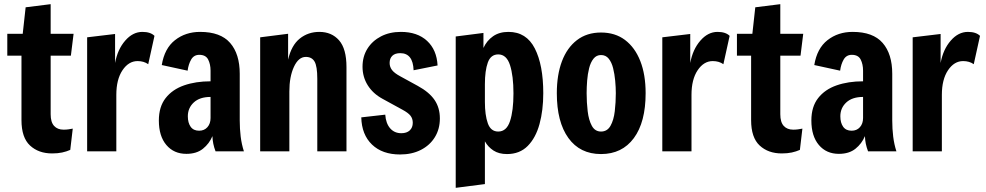

<svg xmlns="http://www.w3.org/2000/svg" viewBox="-20 -726 4731 921"><path d="M230 10Q165 10 124 -28Q83 -66 83 -150V-459H15V-564H89L103 -691L223 -706V-564H333L320 -459H223V-178Q223 -140 239.5 -122Q256 -104 285 -104Q298 -104 308 -105.5Q318 -107 329 -109L317 -7Q299 1 278 5.5Q257 10 230 10Z M398 0V-547L532 -563V-424Q544 -489 580.5 -531Q617 -573 663 -573Q702 -573 721 -554L691 -418Q670 -433 640 -433Q597 -433 567.5 -389Q538 -345 538 -271V0Z M874 12Q814 12 778 -30.5Q742 -73 742 -148Q742 -214 774.5 -255.5Q807 -297 863 -316.5Q919 -336 990 -336V-387Q990 -418 978.5 -440.5Q967 -463 936 -463Q910 -463 897 -440.5Q884 -418 880 -387L756 -414Q769 -494 819.5 -533.5Q870 -573 940 -573Q1038 -573 1084 -520Q1130 -467 1130 -372V-148Q1130 -108 1134.5 -71Q1139 -34 1150 0H1014Q1000 -36 999 -73Q984 -37 953.5 -12.5Q923 12 874 12ZM881 -168Q881 -137 894.5 -118Q908 -99 935 -99Q960 -99 975 -116Q990 -133 990 -160V-261Q938 -261 909.5 -234.5Q881 -208 881 -168Z M1228 0V-547L1362 -564V-440Q1378 -509 1418 -541Q1458 -573 1512 -573Q1571 -573 1606.5 -532.5Q1642 -492 1642 -404V0H1502V-348Q1502 -408 1489 -430.5Q1476 -453 1447 -453Q1412 -453 1390 -405.5Q1368 -358 1368 -287V0Z M1899 15Q1814 15 1764.5 -32.5Q1715 -80 1713 -163L1828 -176Q1831 -134 1851.5 -110.5Q1872 -87 1905 -87Q1931 -87 1945.5 -100.5Q1960 -114 1960 -137Q1960 -157 1949 -171Q1938 -185 1910 -200L1815 -252Q1769 -277 1744 -317Q1719 -357 1719 -406Q1719 -455 1742.5 -492.5Q1766 -530 1807.5 -551.5Q1849 -573 1903 -573Q1982 -573 2028.5 -530Q2075 -487 2079 -412L1964 -389Q1961 -471 1900 -471Q1875 -471 1862 -458.5Q1849 -446 1849 -424Q1849 -405 1860.5 -390Q1872 -375 1900 -360L1984 -314Q2039 -284 2064.5 -246.5Q2090 -209 2090 -158Q2090 -107 2066 -68Q2042 -29 1999 -7Q1956 15 1899 15Z M2166 175V-551L2299 -568V-496Q2315 -531 2345 -552Q2375 -573 2419 -573Q2505 -573 2545.5 -493.5Q2586 -414 2586 -279Q2586 -197 2568 -131Q2550 -65 2511.5 -26Q2473 13 2412 13Q2373 13 2347 -4Q2321 -21 2306 -48V157ZM2370 -95Q2410 -95 2426.5 -145Q2443 -195 2443 -278Q2443 -362 2426.5 -413.5Q2410 -465 2370 -465Q2334 -465 2320 -426Q2306 -387 2306 -322V-237Q2306 -174 2320 -134.5Q2334 -95 2370 -95Z M2863 13Q2762 13 2706.5 -64Q2651 -141 2651 -279Q2651 -367 2675.5 -432Q2700 -497 2747.5 -533.5Q2795 -570 2863 -570Q2931 -570 2978.5 -534Q3026 -498 3051.5 -433Q3077 -368 3077 -279Q3077 -140 3020.5 -63.5Q2964 13 2863 13ZM2863 -95Q2893 -95 2908.5 -122.5Q2924 -150 2929 -192.5Q2934 -235 2934 -279Q2934 -307 2931 -339Q2928 -371 2921 -399Q2914 -427 2900 -444.5Q2886 -462 2863 -462Q2841 -462 2827 -444.5Q2813 -427 2806 -399Q2799 -371 2796.5 -339.5Q2794 -308 2794 -279Q2794 -235 2799 -192.5Q2804 -150 2819 -122.5Q2834 -95 2863 -95Z M3157 0V-547L3291 -563V-424Q3303 -489 3339.5 -531Q3376 -573 3422 -573Q3461 -573 3480 -554L3450 -418Q3429 -433 3399 -433Q3356 -433 3326.5 -389Q3297 -345 3297 -271V0Z M3730 10Q3665 10 3624 -28Q3583 -66 3583 -150V-459H3515V-564H3589L3603 -691L3723 -706V-564H3833L3820 -459H3723V-178Q3723 -140 3739.5 -122Q3756 -104 3785 -104Q3798 -104 3808 -105.5Q3818 -107 3829 -109L3817 -7Q3799 1 3778 5.5Q3757 10 3730 10Z M4004 12Q3944 12 3908 -30.5Q3872 -73 3872 -148Q3872 -214 3904.5 -255.5Q3937 -297 3993 -316.5Q4049 -336 4120 -336V-387Q4120 -418 4108.5 -440.5Q4097 -463 4066 -463Q4040 -463 4027 -440.5Q4014 -418 4010 -387L3886 -414Q3899 -494 3949.5 -533.5Q4000 -573 4070 -573Q4168 -573 4214 -520Q4260 -467 4260 -372V-148Q4260 -108 4264.5 -71Q4269 -34 4280 0H4144Q4130 -36 4129 -73Q4114 -37 4083.5 -12.5Q4053 12 4004 12ZM4011 -168Q4011 -137 4024.5 -118Q4038 -99 4065 -99Q4090 -99 4105 -116Q4120 -133 4120 -160V-261Q4068 -261 4039.5 -234.5Q4011 -208 4011 -168Z M4358 0V-547L4492 -563V-424Q4504 -489 4540.5 -531Q4577 -573 4623 -573Q4662 -573 4681 -554L4651 -418Q4630 -433 4600 -433Q4557 -433 4527.5 -389Q4498 -345 4498 -271V0Z"/></svg>

Font: Freeman
Style: Regular
Weight: 400
Designer: Vernon Adams, Aoife Mooney, Rodrigo Fuenzalida
Foundry: Rodrigo Fuenzalida
Version: Version 1.000; ttfautohint (v1.8.4.7-5d5b)